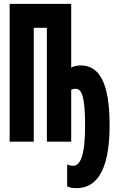

<svg xmlns="http://www.w3.org/2000/svg" viewBox="-20 -734 603 995"><path d="M377 241C471 241 548 165 548 -84C548 -315 490 -395 397 -395C378 -395 359 -389 349 -384V-714H30V0H155V-590H223V0H349V-269C354 -271 361 -274 372 -274C402 -274 421 -239 421 -82C421 73 396 125 359 125C347 125 336 122 328 118V232C340 238 356 241 377 241Z"/></svg>

Font: Noto Sans Mono SemiCondensed ExtraBold
Style: Regular
Weight: 800
Width: 4
Designer: Monotype Design Team
Foundry: Monotype Imaging Inc.
Version: Version 2.014